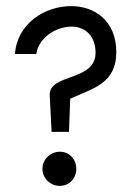

<svg xmlns="http://www.w3.org/2000/svg" viewBox="-20 -614 433 629"><path d="M99 -437C107 -496 175 -533 227 -526C262 -521 292 -495 293 -443C295 -345 137 -375 143 -300L149 -182H206L210 -290L213 -292C287 -325 361 -342 361 -443C361 -548 288 -594 213 -594C127 -594 36 -537 29 -437ZM176 -5C207 -5 230 -30 230 -61C230 -92 207 -117 176 -117C145 -117 119 -92 119 -61C119 -30 145 -5 176 -5Z"/></svg>

Font: Charger Pro
Style: LitNar
Weight: 300
Designer: Jasper
Foundry: Cannot Into Space Fonts
Version: Version 1.09